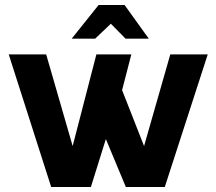

<svg xmlns="http://www.w3.org/2000/svg" viewBox="-20 -749 866 769"><path d="M267 -594 375 -729H479L576 -594H483L424 -654L361 -594ZM15 -531H165L271 -164L366 -531H506L469 -388L557 -164L662 -531H812L640 0H484L404 -192L344 0H185Z"/></svg>

Font: Mina
Style: Bold
Weight: 700
Version: Version 1.000